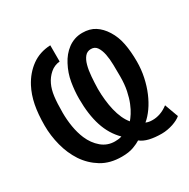

<svg xmlns="http://www.w3.org/2000/svg" viewBox="-116 -567 675 685"><g transform="rotate(-30 222.0 -224.0)"><path d="M175.3 -393.6Q152.8 -391.6 136 -377Q119.1 -362.3 109.4 -341.8Q100.1 -322.3 96.7 -296.1Q93.3 -270 93.3 -230Q93.3 -200.7 98.1 -171.6Q103 -142.6 113.3 -118.2Q126.5 -87.4 149.9 -67.6Q173.3 -47.9 204.1 -47.9Q209.5 -47.9 217.3 -48.6Q225.1 -49.3 232.4 -51.8Q199.7 -84 184.3 -131.3Q168.9 -178.7 168.9 -243.7Q168.9 -275.9 174.6 -309.6Q180.2 -343.3 196.8 -374.5Q204.1 -388.7 214.1 -400.9Q224.1 -413.1 236.6 -422.4Q249 -431.6 263.9 -436.8Q278.8 -441.9 295.9 -441.9Q326.7 -441.9 347.9 -428.2Q369.1 -414.6 384.8 -389.6Q401.4 -363.3 407.7 -330.3Q414.1 -297.4 414.1 -255.9Q414.1 -223.6 407.5 -192.6Q400.9 -161.6 389.6 -135Q378.4 -108.4 363.3 -86.9Q348.1 -65.4 331.5 -51.8Q337.4 -49.3 343.8 -48.1Q350.1 -46.9 356.9 -46.9Q373 -46.4 390.1 -52.2Q407.2 -58.1 422.9 -70.3L443.4 -14.2Q438 -9.3 429.2 -4.6Q420.4 0 409.7 3.7Q398.9 7.3 386.7 9.5Q374.5 11.7 362.8 11.7Q334.5 11.7 312.7 6.6Q291 1.5 276.9 -9.8Q266.6 -2.9 247.1 4.4Q227.5 11.7 198.2 11.7Q149.9 11.7 115.2 -9.5Q80.6 -30.8 58.1 -64.5Q36.1 -98.1 25.4 -139.4Q14.6 -180.7 14.6 -222.2Q14.6 -269.5 21.7 -305.7Q28.8 -341.8 44.4 -371.6Q64.9 -410.6 97.9 -434.6Q130.9 -458.5 175.3 -460.4ZM244.6 -240.7Q244.6 -217.3 247.1 -194.6Q249.5 -171.9 254.4 -151.4Q259.3 -130.9 267.1 -113.5Q274.9 -96.2 285.6 -83.5Q292 -90.8 300.8 -104.2Q309.6 -117.7 317.4 -137Q325.2 -156.2 330.6 -181.9Q335.9 -207.5 335.9 -239.7Q335.9 -263.2 335.4 -287.4Q335 -311.5 331.1 -331.3Q327.1 -351.1 318.6 -363.8Q310.1 -376.5 293.9 -376.5Q278.3 -376.5 268.8 -365Q259.3 -353.5 254.2 -334.5Q249 -315.4 247.1 -291Q245.1 -266.6 244.6 -240.7Z"/></g></svg>

Font: PT Astra Sans
Style: Regular
Weight: 400
Designer: A.Korolkova, I. Chaeva
Foundry: ParaType Ltd
Version: Version 1.001; ttfautohint (v1.6)